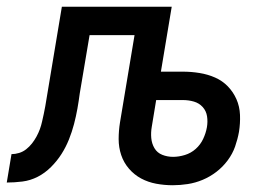

<svg xmlns="http://www.w3.org/2000/svg" viewBox="-55 -540 825 568"><path d="M456 8Q431 8 407 3.5Q383 -1 362.5 -12Q342 -23 326.5 -41Q311 -59 303.5 -81.5Q296 -104 296 -128.5Q296 -153 300 -178L343 -436H210L181 -264Q178 -241 174 -218.5Q170 -196 164 -173Q158 -150 149 -127.5Q140 -105 127 -84.5Q114 -64 96 -46Q78 -28 56.5 -17Q35 -6 11.5 -3Q-12 0 -35 0L-21 -84Q-10 -84 1.5 -87.5Q13 -91 22.5 -98.5Q32 -106 39.5 -115.5Q47 -125 53 -136Q59 -147 63 -158Q67 -169 69.5 -180.5Q72 -192 74.5 -203Q77 -214 79 -226L128 -520H453L421 -328H486Q511 -328 535.5 -324Q560 -320 581.5 -310.5Q603 -301 619 -284.5Q635 -268 644.5 -246.5Q654 -225 655 -200Q656 -175 652 -150Q648 -128 640.5 -106.5Q633 -85 618.5 -65.5Q604 -46 585 -31.5Q566 -17 544.5 -8Q523 1 500.5 4.5Q478 8 456 8ZM457 -76Q474 -76 492 -81.5Q510 -87 524 -99.5Q538 -112 546 -129Q554 -146 557 -163Q560 -180 557.5 -196Q555 -212 544.5 -223.5Q534 -235 518.5 -239.5Q503 -244 486 -244H407L394 -165Q391 -148 392.5 -131.5Q394 -115 402 -101.5Q410 -88 425 -82Q440 -76 457 -76Z"/></svg>

Font: Iosevka Custom Medium
Style: Italic
Weight: 500
Italic angle: -9°
Designer: Belleve Invis
Foundry: Belleve Invis
Version: Version 27.0.1